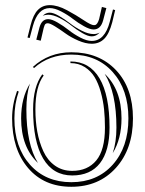

<svg xmlns="http://www.w3.org/2000/svg" viewBox="-20 -738 556 736"><path d="M362.3 -613.3Q349.1 -598.6 331.5 -598.6Q316.9 -598.6 294.9 -611.6Q272.9 -624.5 253.4 -640.1Q233.9 -655.8 209 -668.7Q184.1 -681.6 164.6 -681.6Q153.3 -681.6 143.6 -677.2Q155.3 -689.5 170.9 -689.5Q184.6 -689.5 206.5 -676.8Q228.5 -664.1 248.5 -648.4Q268.6 -632.8 293.7 -620.1Q318.8 -607.4 338.9 -607.4Q351.6 -607.4 362.3 -613.3ZM387.7 -707 375.5 -660.6Q366.2 -625 338.9 -625Q324.2 -625 301.5 -637.7Q278.8 -650.4 258.8 -666Q238.8 -681.6 214.1 -694.3Q189.5 -707 170.9 -707Q125 -707 106.4 -639.2L93.8 -592.3L85.4 -594.2L97.2 -641.1Q107.4 -682.1 125.5 -700.2Q143.6 -718.3 170.9 -718.3Q200.7 -718.3 236.6 -699Q272.5 -679.7 300.8 -660.6Q329.1 -641.6 339.8 -641.6Q343.8 -641.6 346.7 -642.8Q349.6 -644 353.3 -649.4Q356.9 -654.8 359.9 -664.6L370.6 -711.4ZM421.4 -699.2 410.2 -652.3Q398.4 -607.9 379.4 -589.1Q360.4 -570.3 332 -570.3Q308.1 -570.3 280 -582.5Q252 -594.7 231.4 -609.6Q210.9 -624.5 191.2 -636.7Q171.4 -648.9 163.1 -648.9Q157.2 -648.9 154.1 -646Q150.9 -643.1 147.5 -630.9L136.2 -582L119.1 -585.9L131.3 -632.8Q140.1 -664.6 164.6 -664.6Q178.7 -664.6 200.9 -651.6Q223.1 -638.7 243.2 -622.8Q263.2 -606.9 287.8 -594Q312.5 -581.1 331.5 -581.1Q381.8 -581.1 400.9 -654.8L413.1 -701.7ZM45.4 -389.6 51.8 -387.2Q35.2 -339.8 35.2 -284.2Q35.2 -173.8 95 -106.7Q154.8 -39.6 253.4 -39.6Q352.1 -39.6 412.1 -106.7Q472.2 -173.8 472.2 -284.2Q472.2 -394.5 412.1 -461.7Q352.1 -528.8 253.4 -528.8Q167.5 -528.8 110.4 -477.1L106 -481.4Q167.5 -537.6 253.4 -537.6Q359.9 -537.6 424.8 -469Q489.7 -400.4 489.7 -284.2Q489.7 -167 424.3 -94.5Q358.9 -22 253.4 -22Q148.9 -22 87.6 -94Q26.4 -166 26.4 -284.2Q26.4 -336.4 45.4 -389.6ZM250 -496.1V-502.4Q323.2 -502.4 361.6 -437.5Q399.9 -372.6 399.9 -249Q399.9 -159.7 363.3 -112.5Q326.7 -65.4 256.8 -65.4Q183.6 -65.4 145.3 -130.4Q106.9 -195.3 106.9 -318.8Q106.9 -405.3 142.1 -453.1L147.5 -448.7Q115.7 -406.2 115.7 -318.8Q115.7 -272.9 123 -232.9Q130.4 -192.9 146.2 -158.2Q162.1 -123.5 190.4 -103.3Q218.8 -83 256.8 -83Q315.9 -83 349.1 -123Q382.3 -163.1 382.3 -249Q382.3 -286.1 378.9 -319.1Q375.5 -352.1 366.2 -385.5Q356.9 -418.9 342.5 -442.6Q328.1 -466.3 304.4 -481.2Q280.8 -496.1 250 -496.1ZM412.1 -150.9Q426.3 -193.4 426.3 -249Q426.3 -382.8 381.3 -455.1Q445.8 -394.5 445.8 -284.2Q445.8 -205.6 412.1 -150.9ZM94.7 -417.5Q81.1 -376.5 81.1 -318.8Q81.1 -185.1 125.5 -113.3Q61 -173.8 61 -284.2Q61 -362.8 94.7 -417.5Z"/></svg>

Font: FoglihtenNo03
Style: Regular
Weight: 500
Version: Version 0.59